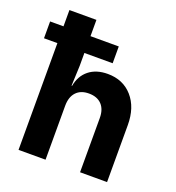

<svg xmlns="http://www.w3.org/2000/svg" viewBox="-132 -836 865 942"><g transform="rotate(20 300.0 -365.0)"><path d="M0 -557.3V-645H69.9V-730H210.9V-645H358.5V-557.3H210.9V-490L206.6 -385H209.3Q218.9 -439.2 256.9 -469.6Q294.9 -500 354.5 -500Q434.9 -500 483.5 -444.8Q532.1 -389.5 532.1 -297.3V0H391.1V-283Q391.1 -328.4 367.3 -353.3Q343.4 -378.1 300.5 -378.1Q258 -378.1 234.5 -352.9Q210.9 -327.7 210.9 -281.5V0H69.9V-557.3Z"/></g></svg>

Font: JetBrains Mono
Style: Regular
Weight: 400
Monospace: yes
Designer: Philipp Nurullin, Konstantin Bulenkov
Foundry: JetBrains
Version: Version 2.305